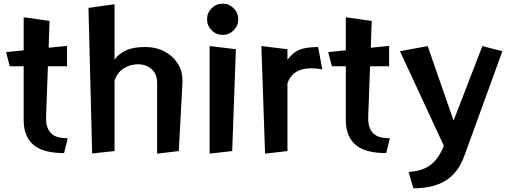

<svg xmlns="http://www.w3.org/2000/svg" viewBox="-20 -823 2762 1046"><path d="M329 11Q213 11 161 -35Q109 -81 109 -168V-462H33L13 -539L109 -549V-729L250 -709L245 -563L345 -573V-462H241L231 -186V-176Q231 -127 256.5 -98.5Q282 -70 349 -70Z M836 14V-370Q836 -420 805.5 -446.5Q775 -473 732 -473Q689 -473 653.5 -450Q618 -427 604 -383V0L482 13L462 -780L604 -800V-498Q624 -528 664.5 -547.5Q705 -567 771 -567Q829 -567 874.5 -543.5Q920 -520 947 -479Q974 -438 974 -384V-373L954 0Z M1278 -718Q1278 -683 1253 -658Q1228 -633 1193 -633Q1158 -633 1133 -658Q1108 -683 1108 -718Q1108 -753 1133 -778Q1158 -803 1193 -803Q1228 -803 1253 -778Q1278 -753 1278 -718ZM1122 14V-572L1265 -555L1245 0Z M1424 14 1404 -572 1546 -555V-498Q1565 -522 1584.5 -537Q1604 -552 1634 -559Q1664 -566 1713 -567L1736 -445Q1703 -451 1676 -451Q1575 -451 1546 -370V0Z M2084 11Q1968 11 1916 -35Q1864 -81 1864 -168V-462H1788L1768 -539L1864 -549V-729L2005 -709L2000 -563L2100 -573V-462H1996L1986 -186V-176Q1986 -127 2011.5 -98.5Q2037 -70 2104 -70Z M2206 114Q2264 110 2300.5 91Q2337 72 2360 41Q2383 10 2398 -29L2159 -544L2310 -572L2451 -166L2608 -572L2717 -544L2509 28Q2475 120 2407 161.5Q2339 203 2232 203Z"/></svg>

Font: RocknRoll One
Style: Regular
Weight: 400
Designer: Fontworks Inc.
Foundry: Fontworks Inc.
Version: Version 1.100